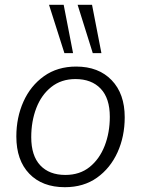

<svg xmlns="http://www.w3.org/2000/svg" viewBox="-20 -771 587 799"><path d="M250 8Q156 8 102 -48Q48 -104 48 -203Q48 -282 77.5 -348Q107 -414 163 -454Q219 -494 297 -494Q390 -494 444.5 -437.5Q499 -381 499 -283Q499 -203 469 -137Q439 -71 383.5 -31.5Q328 8 250 8ZM252 -43Q312 -43 353 -76Q394 -109 415.5 -164Q437 -219 437 -285Q437 -362 399 -402Q361 -442 294 -442Q235 -442 193.5 -409Q152 -376 131 -321Q110 -266 110 -200Q110 -123 147.5 -83Q185 -43 252 -43ZM366 -550 303 -751H363L402 -550ZM248 -550 184 -751H245L284 -550Z"/></svg>

Font: Nunito Sans Light
Style: Italic
Weight: 300
Italic angle: -9°
Designer: Vernon Adams
Foundry: Vernon Adams
Version: Version 3.006; ttfautohint (v1.8.3)